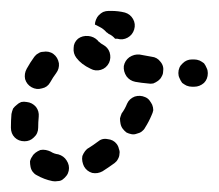

<svg xmlns="http://www.w3.org/2000/svg" viewBox="-35 -305 401 352"><path d="M80 24Q84 21 87 17Q90 13 91 8Q93 -2 87 -11Q82 -19 72 -22Q64 -23 58 -27Q54 -29 49 -30Q44 -31 39 -30Q34 -28 30 -25Q26 -22 24 -18Q21 -14 20 -9Q20 -4 21 1Q22 6 25 10Q28 14 32 16Q46 24 61 27Q66 28 71 27Q76 27 80 24ZM184 -23Q185 -27 183 -32Q182 -37 179 -41Q173 -49 162 -50Q152 -52 144 -45Q136 -39 128 -34Q124 -32 121 -28Q118 -24 116 -19Q115 -14 116 -9Q117 -4 119 0Q124 9 134 12Q144 14 153 9Q164 2 175 -6Q179 -9 181 -13Q184 -18 184 -23ZM-15 -71Q-15 -60 -8 -53Q-1 -46 10 -46Q20 -46 27 -53Q35 -60 35 -71Q35 -81 36 -91Q37 -101 31 -109Q24 -117 14 -118Q9 -119 4 -118Q-1 -116 -4 -113Q-8 -110 -11 -106Q-13 -101 -14 -96Q-15 -84 -15 -71ZM244 -113Q242 -117 239 -121Q236 -125 231 -127Q222 -131 212 -128Q202 -124 198 -115Q194 -105 188 -97Q186 -92 185 -88Q185 -83 186 -78Q187 -73 190 -69Q193 -65 197 -62Q201 -60 206 -59Q211 -58 216 -60Q221 -61 225 -64Q229 -67 231 -71Q238 -82 243 -94Q245 -98 246 -103Q246 -108 244 -113ZM23 -145Q32 -140 42 -143Q52 -145 57 -154Q62 -163 68 -171Q74 -179 73 -189Q71 -200 63 -206Q59 -209 54 -210Q49 -211 44 -210Q39 -210 35 -207Q31 -205 28 -201Q20 -190 14 -179Q9 -170 11 -160Q14 -150 23 -145ZM346 -171Q346 -176 344 -180Q342 -185 339 -189Q335 -192 331 -194Q326 -196 321 -196H317Q307 -196 300 -189Q292 -182 292 -171Q292 -166 294 -162Q296 -157 299 -153Q303 -150 307 -148Q312 -146 317 -146H321Q331 -146 339 -153Q346 -160 346 -171ZM255 -157Q259 -160 261 -164Q264 -169 264 -173Q266 -184 259 -192Q253 -200 243 -201Q231 -203 221 -205Q211 -206 202 -200Q194 -194 192 -184Q191 -174 197 -165Q203 -157 213 -155Q224 -153 236 -152Q241 -151 246 -152Q251 -154 255 -157ZM165 -190Q169 -199 166 -209Q163 -218 154 -223Q150 -225 147 -228Q145 -229 144 -231Q137 -238 127 -239Q116 -240 108 -234Q100 -227 100 -217Q99 -207 105 -199Q114 -187 131 -179Q140 -174 150 -177Q160 -180 165 -190ZM164 -285Q166 -285 169 -285Q182 -285 194 -282Q204 -279 209 -270Q214 -261 211 -251Q208 -241 199 -236Q190 -231 180 -234Q178 -234 176 -234Q171 -240 164 -243Q162 -245 160 -246Q160 -246 160 -246Q155 -252 147 -256Q143 -258 139 -260Q139 -264 141 -269Q143 -274 146 -277Q150 -281 154 -283Q159 -285 164 -285Z"/></svg>

Font: FRB American Cursive Guidelines Dashed Black
Style: Bold Italic
Weight: 900
Italic angle: -25°
Version: Version 2.0;Modular Font Editor K font №1